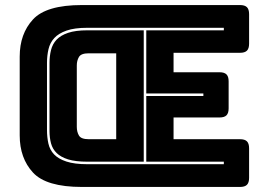

<svg xmlns="http://www.w3.org/2000/svg" viewBox="-20 -740 1055 760"><path d="M304 0Q163 0 110.5 -57Q58 -114 58 -204V-516Q58 -606 110.5 -663Q163 -720 304 -720H930Q949 -720 957.5 -711.5Q966 -703 966 -684V-567Q966 -548 957.5 -539.5Q949 -531 930 -531H667V-454H849Q868 -454 876.5 -445.5Q885 -437 885 -418V-311Q885 -292 876.5 -283.5Q868 -275 849 -275H667V-189H930Q949 -189 957.5 -180.5Q966 -172 966 -153V-36Q966 -17 957.5 -8.5Q949 0 930 0ZM326 -90H866V-100H559V-360H785V-370H559V-620H866V-630H326Q275 -630 243.5 -619Q212 -608 195 -589.5Q178 -571 172 -545.5Q166 -520 166 -491V-226Q166 -197 171.5 -172Q177 -147 194 -129Q211 -111 243 -100.5Q275 -90 326 -90ZM326 -100Q279 -100 250 -109Q221 -118 204.5 -134Q188 -150 182 -172.5Q176 -195 176 -221V-491Q176 -518 182 -542Q188 -566 204 -583Q220 -600 249.5 -610Q279 -620 326 -620H549V-100ZM440 -189V-529H331Q301 -529 292.5 -514.5Q284 -500 284 -481V-238Q284 -218 292.5 -203.5Q301 -189 331 -189Z"/></svg>

Font: Bungee Inline
Style: Regular
Weight: 400
Version: Version 1.000;PS 1.0;hotconv 1.0.72;makeotf.lib2.5.5900